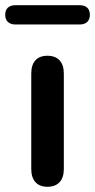

<svg xmlns="http://www.w3.org/2000/svg" viewBox="-55 -710 365 737"><path d="M251 -616C276 -616 290 -630 290 -653C290 -677 276 -690 251 -690H4C-21 -690 -35 -677 -35 -653C-35 -630 -21 -616 4 -616ZM127 7C168 7 190 -18 190 -61V-428C190 -472 167 -496 127 -496C87 -496 65 -472 65 -428V-61C65 -18 87 7 127 7Z"/></svg>

Font: Nunito
Style: Bold
Weight: 700
Designer: Vernon Adams
Foundry: Vernon Adams
Version: Version 3.602